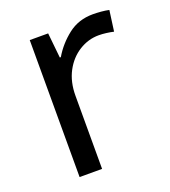

<svg xmlns="http://www.w3.org/2000/svg" viewBox="-107 -626 626 706"><g transform="rotate(-20 206.5 -273.0)"><path d="M335 -546Q350 -546 367.5 -544.5Q385 -543 398 -540L387 -459Q374 -462 358.5 -464Q343 -466 329 -466Q288 -466 252 -443.5Q216 -421 194.5 -380.5Q173 -340 173 -286V0H85V-536H157L167 -438H171Q197 -482 238 -514Q279 -546 335 -546Z"/></g></svg>

Font: Noto IKEA Simplified Chinese
Style: Regular
Weight: 400
Designer: Monotype Design Team
Foundry: Monotype Imaging Inc.
Version: Version 1.100